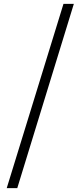

<svg xmlns="http://www.w3.org/2000/svg" viewBox="-20 -804 420 1001"><path d="M15 177H70L365 -784H311Z"/></svg>

Font: Noto Serif CJK KR SemiBold
Style: Regular
Weight: 600
Designer: Ryoko NISHIZUKA 西塚涼子 (kana & ideographs); Frank Grießhammer (Latin, Greek & Cyrillic); Wenlong ZHANG 张文龙 (bopomofo); San
Foundry: Adobe
Version: Version 2.001;hotconv 1.1.0;makeotfexe 2.6.0